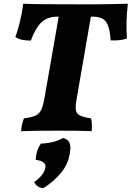

<svg xmlns="http://www.w3.org/2000/svg" viewBox="-20 -699 704 1027"><path d="M288 -610Q233 -610 201 -579Q169 -548 145 -482Q119 -482 99 -486Q79 -490 62 -501Q71 -524 79.5 -555.5Q88 -587 94.5 -619.5Q101 -652 104 -679Q160 -677 223 -676.5Q286 -676 382 -676Q442 -676 489 -676Q536 -676 577.5 -677Q619 -678 664 -679Q659 -639 657 -589Q655 -539 659 -493Q639 -486 617 -484Q595 -482 572 -483Q568 -550 548.5 -580Q529 -610 476 -610H466L390 -170Q383 -133 385.5 -112.5Q388 -92 406.5 -82Q425 -72 467 -66Q471 -50 471.5 -31.5Q472 -13 470 3Q437 1 390.5 0.5Q344 0 291 0Q233 0 181.5 0.5Q130 1 93 3Q94 -17 98.5 -35Q103 -53 108 -66Q149 -71 170 -80.5Q191 -90 201 -112.5Q211 -135 219 -180L294 -610ZM211 308Q176 303 163 275Q216 237 223 197Q228 163 171 156Q173 106 199 69Q234 68 264.5 60Q295 52 318 39Q343 46 351.5 64.5Q360 83 354 118Q345 179 306 226Q267 273 211 308Z"/></svg>

Font: Vollkorn ExtraBold
Style: Italic
Weight: 800
Italic angle: -11°
Designer: Friedrich Althausen
Foundry: Friedrich Althausen
Version: Version 5.000; ttfautohint (v1.8.3)